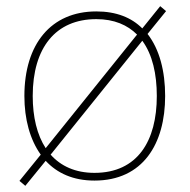

<svg xmlns="http://www.w3.org/2000/svg" viewBox="-20 -575 615 622"><path d="M515 -264C515 -344 497 -415 458 -465L518 -539L499 -555L441 -483C406 -518 357 -538 292 -538C145 -538 59 -432 59 -264C59 -189 77 -123 112 -74L43 11L62 27L128 -54C165 -14 217 10 286 10C443 10 515 -109 515 -264ZM86 -264C86 -420 160 -513 292 -513C350 -513 393 -494 424 -463L128 -95C100 -138 86 -196 86 -264ZM488 -264C488 -119 426 -15 286 -15C224 -15 177 -37 144 -74L441 -443C474 -398 488 -335 488 -264Z"/></svg>

Font: Noto Sans Ethiopic Thin
Style: Regular
Weight: 100
Designer: Monotype Design Team
Foundry: Monotype Imaging Inc.
Version: Version 2.102